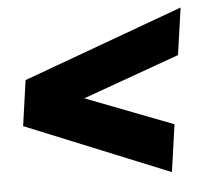

<svg xmlns="http://www.w3.org/2000/svg" viewBox="-44 -664 689 627"><g transform="rotate(-5 301.0 -350.5)"><path d="M495 -84 24 -276 45 -425 570 -617 548 -463 231 -349 517 -239Z"/></g></svg>

Font: Morrison ExtraBold
Style: Regular
Weight: 800
Designer: Pablo Impallari, Rodrigo Fuenzalida (Modified by Dan O. Williams)
Version: Version 0.03;June 6, 2019;FontCreator 11.5.0.2425 64-bit; tt